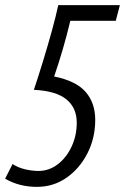

<svg xmlns="http://www.w3.org/2000/svg" viewBox="-22 -713 487 748"><path d="M122 15Q52 15 -2 -17L27 -74Q48 -60 75.5 -53.5Q103 -47 128 -47Q169 -47 203 -73Q237 -99 257 -142Q277 -185 277 -235Q277 -293 236.5 -326Q196 -359 110 -363Q128 -417 146.5 -477.5Q165 -538 180.5 -594.5Q196 -651 205 -693H445L429 -632H252Q238 -574 223 -522.5Q208 -471 189 -415Q274 -398 311.5 -355Q349 -312 349 -246Q349 -175 318.5 -115.5Q288 -56 237 -20.5Q186 15 122 15Z"/></svg>

Font: Ubuntu Sans Condensed
Style: Italic
Weight: 400
Width: 3
Italic angle: -13.5°
Designer: Dalton Maag Ltd
Foundry: Dalton Maag Ltd
Version: Version 1.006; ttfautohint (v1.8.4.7-5d5b)